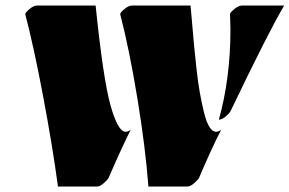

<svg xmlns="http://www.w3.org/2000/svg" viewBox="-20 -685 1063 705"><path d="M464.4 -664.6H679.7Q681.6 -645.5 685.3 -600.6Q689 -555.7 692.6 -517.8Q696.3 -480 701.7 -430.9Q707 -381.8 713.9 -344Q720.7 -306.2 729 -272.5Q746.6 -201.2 773.4 -201.2Q782.2 -201.2 792 -208.5Q755.4 -136.7 710.9 -32.2Q707.5 -24.9 693.1 -12.5Q678.7 0 668 0H524.9Q514.2 -142.6 484.6 -322.8Q455.1 -502.9 421.4 -632.8Q421.4 -639.2 437 -651.9Q452.6 -664.6 464.4 -664.6ZM826.2 -577.1 824.7 -632.8Q824.7 -639.2 840.6 -651.9Q856.4 -664.6 868.2 -664.6H1023.4Q966.8 -569.3 826.7 -277.3Q823.2 -269.5 809.1 -257.6Q794.9 -245.6 783.7 -245.6Q826.2 -398.9 826.2 -577.1ZM115.2 -664.6H331.1Q358.9 -393.6 386 -297.4Q413.1 -201.2 440.9 -201.2Q450.7 -201.2 460 -208.5Q428.7 -147 378.9 -32.2Q375.5 -24.9 361.1 -12.5Q346.7 0 336.4 0H192.9Q172.9 -147.5 138.9 -328.4Q105 -509.3 72.8 -632.8Q72.8 -639.2 88.4 -651.9Q104 -664.6 115.2 -664.6Z"/></svg>

Font: Emblema One
Style: Regular
Weight: 400
Designer: Riccardo De Franceschi
Foundry: Riccardo De Franceschi
Version: Version 1.003